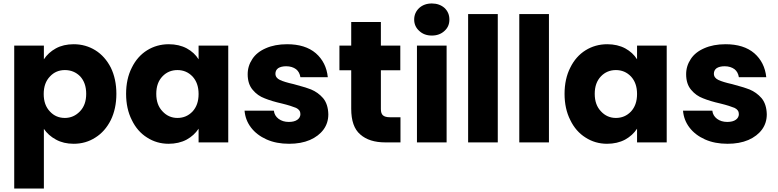

<svg xmlns="http://www.w3.org/2000/svg" viewBox="-20 -821 4484 1107"><path d="M233 -479C233 -479 233 -558 233 -558C233 -558 62 -558 62 -558C62 -558 62 266 62 266C62 266 233 266 233 266C233 266 233 -78 233 -78C233 -78 233 -78 233 -78C250 -53 273 -32 303 -16C332 0 366 8 405 8C405 8 405 8 405 8C451 8 493 -4 530 -28C567 -51 597 -85 619 -129C640 -172 651 -223 651 -280C651 -280 651 -280 651 -280C651 -337 640 -388 619 -431C597 -474 567 -508 530 -531C493 -554 451 -566 405 -566C405 -566 405 -566 405 -566C366 -566 331 -558 302 -542C273 -526 250 -505 233 -479ZM477 -280C477 -280 477 -280 477 -280C477 -237 465 -204 441 -179C417 -154 388 -141 354 -141C354 -141 354 -141 354 -141C320 -141 291 -153 268 -178C244 -203 232 -236 232 -279C232 -279 232 -279 232 -279C232 -322 244 -355 268 -380C291 -405 320 -417 354 -417C354 -417 354 -417 354 -417C389 -417 418 -405 442 -381C465 -356 477 -323 477 -280Z M707 -280C707 -280 707 -280 707 -280C707 -223 718 -172 740 -129C761 -85 791 -51 828 -28C865 -4 907 8 952 8C952 8 952 8 952 8C991 8 1026 0 1056 -16C1085 -32 1108 -53 1125 -79C1125 -79 1125 0 1125 0C1125 0 1296 0 1296 0C1296 0 1296 -558 1296 -558C1296 -558 1125 -558 1125 -558C1125 -558 1125 -479 1125 -479C1125 -479 1125 -479 1125 -479C1109 -505 1086 -526 1057 -542C1027 -558 992 -566 953 -566C953 -566 953 -566 953 -566C907 -566 865 -554 828 -531C791 -508 761 -474 740 -431C718 -388 707 -337 707 -280ZM1125 -279C1125 -279 1125 -279 1125 -279C1125 -236 1113 -203 1090 -178C1066 -153 1037 -141 1003 -141C1003 -141 1003 -141 1003 -141C969 -141 940 -154 917 -179C893 -204 881 -237 881 -280C881 -280 881 -280 881 -280C881 -323 893 -356 917 -381C940 -405 969 -417 1003 -417C1003 -417 1003 -417 1003 -417C1037 -417 1066 -405 1090 -380C1113 -355 1125 -322 1125 -279Z M1647 8C1647 8 1647 8 1647 8C1692 8 1732 1 1767 -14C1801 -29 1827 -49 1846 -75C1864 -100 1873 -129 1873 -162C1873 -162 1873 -162 1873 -162C1872 -201 1862 -232 1843 -255C1823 -278 1800 -294 1774 -305C1748 -315 1714 -325 1673 -336C1673 -336 1673 -336 1673 -336C1637 -344 1611 -352 1594 -360C1577 -368 1568 -380 1568 -396C1568 -396 1568 -396 1568 -396C1568 -409 1573 -420 1584 -428C1595 -435 1610 -439 1630 -439C1630 -439 1630 -439 1630 -439C1653 -439 1672 -433 1687 -422C1701 -411 1709 -395 1712 -376C1712 -376 1870 -376 1870 -376C1870 -376 1870 -376 1870 -376C1864 -433 1841 -479 1801 -514C1760 -549 1705 -566 1635 -566C1635 -566 1635 -566 1635 -566C1588 -566 1547 -558 1513 -543C1478 -528 1452 -507 1435 -481C1417 -454 1408 -425 1408 -393C1408 -393 1408 -393 1408 -393C1408 -355 1418 -325 1437 -303C1456 -280 1479 -264 1506 -254C1533 -243 1566 -233 1606 -224C1606 -224 1606 -224 1606 -224C1643 -215 1670 -206 1687 -199C1704 -191 1712 -179 1712 -163C1712 -163 1712 -163 1712 -163C1712 -150 1706 -139 1695 -131C1683 -122 1666 -118 1645 -118C1645 -118 1645 -118 1645 -118C1622 -118 1602 -124 1586 -136C1570 -148 1561 -164 1559 -183C1559 -183 1390 -183 1390 -183C1390 -183 1390 -183 1390 -183C1393 -147 1405 -115 1427 -86C1449 -57 1479 -34 1517 -17C1555 0 1598 8 1647 8Z M2228 -145C2228 -145 2228 -145 2228 -145C2209 -145 2196 -149 2188 -156C2180 -163 2176 -175 2176 -192C2176 -192 2176 -416 2176 -416C2176 -416 2288 -416 2288 -416C2288 -416 2288 -558 2288 -558C2288 -558 2176 -558 2176 -558C2176 -558 2176 -694 2176 -694C2176 -694 2005 -694 2005 -694C2005 -694 2005 -558 2005 -558C2005 -558 1937 -558 1937 -558C1937 -558 1937 -416 1937 -416C1937 -416 2005 -416 2005 -416C2005 -416 2005 -194 2005 -194C2005 -194 2005 -194 2005 -194C2005 -125 2022 -76 2057 -46C2092 -15 2140 0 2202 0C2202 0 2289 0 2289 0C2289 0 2289 -145 2289 -145C2289 -145 2228 -145 2228 -145Z M2470 -616C2470 -616 2470 -616 2470 -616C2499 -616 2524 -625 2543 -643C2562 -660 2571 -682 2571 -708C2571 -708 2571 -708 2571 -708C2571 -735 2562 -757 2543 -775C2524 -792 2499 -801 2470 -801C2470 -801 2470 -801 2470 -801C2440 -801 2416 -792 2397 -775C2378 -757 2368 -735 2368 -708C2368 -708 2368 -708 2368 -708C2368 -682 2378 -660 2397 -643C2416 -625 2440 -616 2470 -616ZM2384 -558C2384 -558 2384 0 2384 0C2384 0 2555 0 2555 0C2555 0 2555 -558 2555 -558C2555 -558 2384 -558 2384 -558Z M2679 -740C2679 -740 2679 0 2679 0C2679 0 2850 0 2850 0C2850 0 2850 -740 2850 -740C2850 -740 2679 -740 2679 -740Z M2974 -740C2974 -740 2974 0 2974 0C2974 0 3145 0 3145 0C3145 0 3145 -740 3145 -740C3145 -740 2974 -740 2974 -740Z M3235 -280C3235 -280 3235 -280 3235 -280C3235 -223 3246 -172 3268 -129C3289 -85 3319 -51 3356 -28C3393 -4 3435 8 3480 8C3480 8 3480 8 3480 8C3519 8 3554 0 3584 -16C3613 -32 3636 -53 3653 -79C3653 -79 3653 0 3653 0C3653 0 3824 0 3824 0C3824 0 3824 -558 3824 -558C3824 -558 3653 -558 3653 -558C3653 -558 3653 -479 3653 -479C3653 -479 3653 -479 3653 -479C3637 -505 3614 -526 3585 -542C3555 -558 3520 -566 3481 -566C3481 -566 3481 -566 3481 -566C3435 -566 3393 -554 3356 -531C3319 -508 3289 -474 3268 -431C3246 -388 3235 -337 3235 -280ZM3653 -279C3653 -279 3653 -279 3653 -279C3653 -236 3641 -203 3618 -178C3594 -153 3565 -141 3531 -141C3531 -141 3531 -141 3531 -141C3497 -141 3468 -154 3445 -179C3421 -204 3409 -237 3409 -280C3409 -280 3409 -280 3409 -280C3409 -323 3421 -356 3445 -381C3468 -405 3497 -417 3531 -417C3531 -417 3531 -417 3531 -417C3565 -417 3594 -405 3618 -380C3641 -355 3653 -322 3653 -279Z M4175 8C4175 8 4175 8 4175 8C4220 8 4260 1 4295 -14C4329 -29 4355 -49 4374 -75C4392 -100 4401 -129 4401 -162C4401 -162 4401 -162 4401 -162C4400 -201 4390 -232 4371 -255C4351 -278 4328 -294 4302 -305C4276 -315 4242 -325 4201 -336C4201 -336 4201 -336 4201 -336C4165 -344 4139 -352 4122 -360C4105 -368 4096 -380 4096 -396C4096 -396 4096 -396 4096 -396C4096 -409 4101 -420 4112 -428C4123 -435 4138 -439 4158 -439C4158 -439 4158 -439 4158 -439C4181 -439 4200 -433 4215 -422C4229 -411 4237 -395 4240 -376C4240 -376 4398 -376 4398 -376C4398 -376 4398 -376 4398 -376C4392 -433 4369 -479 4329 -514C4288 -549 4233 -566 4163 -566C4163 -566 4163 -566 4163 -566C4116 -566 4075 -558 4041 -543C4006 -528 3980 -507 3963 -481C3945 -454 3936 -425 3936 -393C3936 -393 3936 -393 3936 -393C3936 -355 3946 -325 3965 -303C3984 -280 4007 -264 4034 -254C4061 -243 4094 -233 4134 -224C4134 -224 4134 -224 4134 -224C4171 -215 4198 -206 4215 -199C4232 -191 4240 -179 4240 -163C4240 -163 4240 -163 4240 -163C4240 -150 4234 -139 4223 -131C4211 -122 4194 -118 4173 -118C4173 -118 4173 -118 4173 -118C4150 -118 4130 -124 4114 -136C4098 -148 4089 -164 4087 -183C4087 -183 3918 -183 3918 -183C3918 -183 3918 -183 3918 -183C3921 -147 3933 -115 3955 -86C3977 -57 4007 -34 4045 -17C4083 0 4126 8 4175 8Z"/></svg>

Font: Girnar Poppins
Style: Bold
Weight: 500
Designer: Ninad Kale (Devanagari), Jonny Pinhorn (Latin)
Foundry: Indian Type Foundry
Version: ""